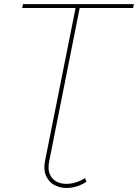

<svg xmlns="http://www.w3.org/2000/svg" viewBox="-20 -720 672 935"><path d="M401 165Q365 189 326 194Q287 199 255 186Q223 173 206.5 141Q190 109 200 60L348 -681H88L92 -700H632L628 -681H368L220 63Q211 106 224.5 132.5Q238 159 265.5 169Q293 179 327 173.5Q361 168 394 147Z"/></svg>

Font: Montserrat Thin
Style: Italic
Weight: 100
Italic angle: -11.3°
Designer: Julieta Ulanovsky
Foundry: Julieta Ulanovsky
Version: Version 9.000; ttfautohint (v1.8.4.7-5d5b)